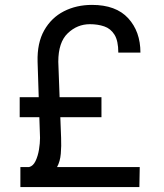

<svg xmlns="http://www.w3.org/2000/svg" viewBox="-20 -757 665 777"><path d="M390.6 -282.7H224.1L227.3 -198.9Q228.7 -165.8 226 -134.8Q223.4 -103.7 210.9 -81H545.5L544 0H62.5V-81H98Q114.3 -85.2 123.9 -105.5Q133.5 -125.7 137.8 -151.6Q142 -177.6 142 -198.9L139.2 -282.7H59.7V-363.6H136.7L132.1 -507.1Q130 -583.1 158.9 -634.2Q187.9 -685.4 238.5 -711.3Q289.1 -737.2 352.3 -737.2Q449.2 -737.2 498.8 -683.2Q548.3 -629.3 548.3 -544H458.8Q458.8 -591.6 443.4 -616.5Q427.9 -641.3 401.8 -650.2Q375.7 -659.1 343.8 -659.1Q292.6 -659.1 254.3 -622.5Q215.9 -585.9 215.9 -507.1L221.2 -363.6H390.6Z"/></svg>

Font: Inter UI
Style: Regular
Weight: 400
Designer: Rasmus Andersson
Foundry: rsms
Version: Version 2.2